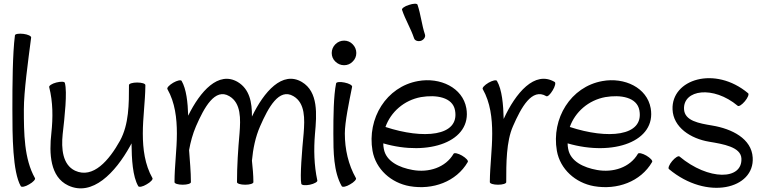

<svg xmlns="http://www.w3.org/2000/svg" viewBox="-20 -1000 4193 1054"><path d="M62 -806C49 -705 48 -536 48 -400C48 -255 49 -57 94 22C98 29 119 25 140 12C162 0 176 -16 172 -22C112 -128 111 -270 111 -400C111 -497 134 -663 151 -794C152 -802 133 -811 109 -814C84 -817 63 -814 62 -806Z M250 -522C271 -440 271 -354 262 -270C249 -156 255 -29 354 18C487 81 613 -52 694 -198C697 -203 699 -208 702 -213C703 -126 708 -31 739 22C743 29 764 25 785 12C807 0 821 -16 817 -22C775 -96 764 -182 764 -267C764 -354 777 -441 778 -528V-529C778 -530 778 -532 778 -533C778 -541 758 -547 733 -547C708 -547 688 -541 688 -533C688 -429 688 -318 639 -228C579 -120 491 -17 392 -63C323 -96 316 -184 324 -263C335 -358 350 -495 336 -545C334 -553 313 -553 289 -547C265 -541 248 -529 250 -522Z M899 -511C941 -437 951 -351 951 -267C951 -178 938 -89 938 0C938 8 958 14 983 14C1008 14 1028 8 1028 0C1028 -59 1022 -117 1018 -176C1026 -221 1038 -265 1056 -307C1101 -410 1160 -519 1239 -472C1304 -434 1301 -347 1295 -269C1287 -180 1281 -90 1281 0C1281 8 1301 14 1326 14C1351 14 1371 8 1371 0C1371 -40 1367 -79 1363 -118C1369 -183 1382 -248 1408 -307C1453 -410 1512 -519 1591 -472C1656 -434 1653 -347 1647 -269C1638 -176 1626 -30 1634 9C1636 17 1657 19 1681 14C1705 9 1724 -2 1722 -9C1704 -93 1702 -179 1709 -264C1719 -373 1728 -496 1637 -550C1530 -613 1429 -497 1363 -360C1364 -438 1350 -511 1285 -550C1179 -612 1079 -499 1013 -365C1011 -438 1003 -511 977 -556C973 -563 952 -558 931 -546C909 -533 895 -518 899 -511Z M1936 -709C1936 -727 1929 -744 1916 -757C1904 -770 1887 -777 1869 -777C1851 -777 1834 -770 1821 -757C1808 -744 1801 -727 1801 -709C1801 -691 1808 -674 1821 -662C1834 -649 1851 -642 1869 -642C1887 -642 1904 -649 1916 -662C1929 -674 1936 -691 1936 -709ZM1825 -542C1811 -473 1810 -359 1810 -267C1810 -167 1811 -57 1856 22C1860 29 1881 25 1902 12C1924 0 1938 -16 1934 -22C1892 -96 1873 -181 1873 -267C1873 -330 1896 -439 1913 -524C1914 -532 1896 -542 1871 -547C1847 -552 1826 -550 1825 -542Z M2187 -946C2205 -892 2235 -844 2253 -790C2257 -777 2274 -771 2291 -776C2307 -782 2317 -797 2313 -810C2295 -864 2290 -921 2272 -974C2270 -982 2248 -981 2225 -973C2201 -966 2184 -953 2187 -946ZM2548 -111C2552 -118 2538 -133 2516 -146C2495 -158 2474 -163 2470 -156C2426 -80 2333 -51 2245 -67C2172 -80 2099 -114 2087 -183C2085 -193 2084 -203 2084 -213C2335 -140 2572 -224 2540 -406C2520 -519 2396 -577 2275 -555C2101 -524 1994 -350 2025 -172C2043 -71 2127 4 2229 22C2355 44 2485 -2 2548 -111ZM2291 -467C2374 -481 2465 -467 2478 -394C2504 -250 2302 -235 2096 -303C2125 -385 2198 -450 2291 -467Z M2759 0C2759 -104 2759 -223 2796 -307C2841 -410 2900 -519 2979 -472C2986 -468 3001 -482 3014 -504C3027 -525 3032 -546 3025 -550C2915 -615 2810 -489 2745 -347C2743 -426 2736 -508 2708 -556C2704 -563 2683 -558 2662 -546C2640 -533 2626 -518 2630 -511C2672 -437 2682 -351 2682 -267C2682 -179 2670 -92 2669 -4C2669 -4 2669 -4 2669 -2C2669 -2 2669 -1 2669 0C2669 8 2689 14 2714 14C2739 14 2759 8 2759 0Z M3560 -111C3564 -118 3550 -133 3528 -146C3507 -158 3486 -163 3482 -156C3438 -80 3345 -51 3257 -67C3184 -80 3111 -114 3099 -183C3097 -193 3096 -203 3096 -213C3347 -140 3584 -224 3552 -406C3532 -519 3408 -577 3287 -555C3113 -524 3006 -350 3037 -172C3055 -71 3139 4 3241 22C3367 44 3497 -2 3560 -111ZM3303 -467C3386 -481 3477 -467 3490 -394C3516 -250 3314 -235 3108 -303C3137 -385 3210 -450 3303 -467Z M3652 -72C3861 103 4123 37 4112 -135C4106 -239 3998 -293 3889 -311C3818 -323 3738 -336 3735 -401C3730 -508 3895 -532 4030 -419C4036 -414 4053 -425 4069 -444C4085 -463 4093 -483 4087 -488C3905 -641 3665 -565 3672 -399C3676 -301 3771 -239 3873 -222C3951 -209 4046 -193 4050 -131C4057 -10 3869 -8 3710 -141C3704 -146 3686 -135 3670 -116C3654 -97 3646 -77 3652 -72Z"/></svg>

Font: Nupuram
Style: Regular
Weight: 400
Designer: Santhosh Thottingal (santhosh.thottingal@gmail.com)
Foundry: SMC
Version: Version 1.000